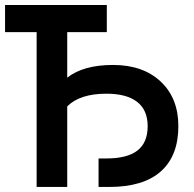

<svg xmlns="http://www.w3.org/2000/svg" viewBox="-20 -740 766 760"><path d="M125 -612.8H0V-720.2H402.8V-612.8H246.1V-432.6Q310.1 -482.9 427.7 -482.9Q545.9 -482.9 616 -417.2Q686 -351.6 686 -240.7Q686 -123.5 616.9 -61.8Q547.9 0 412.1 0H370.1V-112.8H401.4Q483.9 -112.8 524.2 -144.3Q564.5 -175.8 564.5 -240.7Q564.5 -304.2 522.9 -336.7Q481.4 -369.1 401.4 -369.1Q295.9 -369.1 246.1 -318.8V0H125Z"/></svg>

Font: Vela Sans Bd
Style: Bold
Weight: 700
Designer: Principal design: Mikhail Sharanda - project Manrope.
Design modification: Ravid Balaliev
Foundry: Mikhail Sharanda
Version: Version 1.001